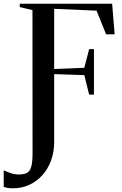

<svg xmlns="http://www.w3.org/2000/svg" viewBox="-94 -763 657 1035"><path d="M-23.5 252Q-43.5 252 -55.2 249.5Q-67 247 -74 244V155Q-58 162.5 -37.2 170Q-16.5 177.5 7 177.5Q34.5 177.5 50.8 169.2Q67 161 74.2 136.2Q81.5 111.5 81.5 62.5L81 -708.5L12.5 -725V-743H510.5L524 -578H478L426.5 -705.5L198 -715.5V-391L360.5 -397.5L386.5 -498H412.5V-253H386.5L360.5 -358L198 -363.5V2.5Q198 57 181 102.8Q164 148.5 134 181.8Q104 215 63.5 233.5Q23 252 -23.5 252Z"/></svg>

Font: Merriweather 144pt Medium
Style: Regular
Weight: 500
Version: Version 2.100